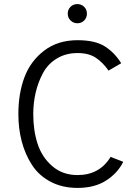

<svg xmlns="http://www.w3.org/2000/svg" viewBox="-20 -909 684 941"><path d="M359 -795Q340 -795 326 -808.5Q312 -822 312 -842Q312 -862 325.5 -875.5Q339 -889 359 -889Q379 -889 392.5 -875.5Q406 -862 406 -842Q406 -822 392.5 -808.5Q379 -795 359 -795ZM360 12Q285 12 227.5 -18.5Q170 -49 136.5 -101Q103 -153 86.5 -216Q70 -279 70 -350Q70 -450 99.5 -529.5Q129 -609 196 -660.5Q263 -712 360 -712Q446 -712 494 -681.5Q542 -651 574 -599L512 -563Q484 -603 449.5 -626Q415 -649 360 -649Q303 -649 259 -622.5Q215 -596 191 -551.5Q167 -507 155 -456Q143 -405 143 -350Q143 -269 164.5 -203.5Q186 -138 236.5 -94.5Q287 -51 360 -51Q468 -51 522 -140L584 -116Q557 -61 500.5 -24.5Q444 12 360 12Z"/></svg>

Font: Overpass Light
Style: Regular
Weight: 300
Designer: Delve Withrington, Thomas Jockin
Foundry: Delve Fonts
Version: Version 3.000;DELV;Overpass